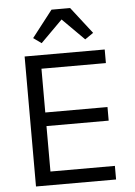

<svg xmlns="http://www.w3.org/2000/svg" viewBox="-61 -981 723 1027"><g transform="rotate(-5 300.0 -467.5)"><path d="M90 0V-698H520V-625H174V-390H508V-317H174V-73H520V0ZM355 -935 466 -792 421 -761 304 -878 187 -761 144 -792 255 -935Z"/></g></svg>

Font: Lilex Nerd Font
Style: Regular
Weight: 400
Designer: Mike Abbink, Paul van der Laan, Pieter van Rosmalen, Mikhael Khrustik
Foundry: Mikhael Khrustik
Version: Version 2.400; ttfautohint (v1.8.4.7-5d5b);Nerd Fonts 3.3.0